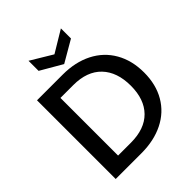

<svg xmlns="http://www.w3.org/2000/svg" viewBox="-245 -1053 1199 1199"><g transform="rotate(-45 354.5 -453.5)"><path d="M302 -695Q413 -695 496.5 -652.5Q580 -610 625.5 -530.5Q671 -451 671 -345Q671 -239 625.5 -161Q580 -83 496.5 -41.5Q413 0 302 0H75V-695ZM302 -93Q424 -93 489 -159Q554 -225 554 -345Q554 -466 489 -534Q424 -602 302 -602H189V-93ZM498 -818 355 -735 212 -818V-907L355 -821L498 -907Z"/></g></svg>

Font: A Bank Premium Med
Style: Regular
Weight: 500
Designer: Ninad Kale (Devanagari), Jonny Pinhorn (Latin), Htun Naung (Myanmar)
Foundry: Indian Type Foundry
Version: 4.004